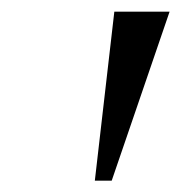

<svg xmlns="http://www.w3.org/2000/svg" viewBox="-20 -842 337 330"><path d="M271.5 -822 172 -531.5H143L176.5 -822Z"/></svg>

Font: Merriweather 72pt Light
Style: Italic
Weight: 300
Italic angle: -7.8°
Version: Version 2.101